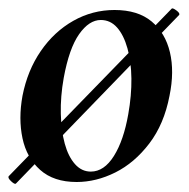

<svg xmlns="http://www.w3.org/2000/svg" viewBox="-26 -423 454 461"><path d="M12 18Q9 20 0.5 12Q-8 4 -5 0L386 -402Q388 -405 397.5 -398Q407 -391 404 -387ZM158 14Q103 14 70.5 -15Q38 -44 28 -91Q18 -138 28 -193Q40 -254 72 -300.5Q104 -347 150 -373Q196 -399 249 -399Q305 -399 338 -371.5Q371 -344 382 -297.5Q393 -251 381 -193Q368 -125 332.5 -78.5Q297 -32 251 -9Q205 14 158 14ZM192 -11Q224 -11 247.5 -48.5Q271 -86 282 -149Q290 -194 289.5 -234.5Q289 -275 280 -307Q271 -339 255 -357Q239 -375 216 -375Q188 -375 164 -341Q140 -307 127 -236Q119 -191 120 -150Q121 -109 129.5 -78Q138 -47 154 -29Q170 -11 192 -11Z"/></svg>

Font: Cormorant Infant Light
Style: Italic
Weight: 300
Italic angle: -10°
Designer: Christian Thalmann (Catharsis Fonts)
Foundry: Catharsis Fonts
Version: Version 4.001